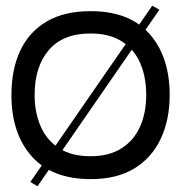

<svg xmlns="http://www.w3.org/2000/svg" viewBox="-20 -612 640 671"><path d="M86 24 512 -592 537 -578 111 39ZM297 14Q162 14 91 -65.5Q20 -145 20 -280Q20 -369 50.5 -434.5Q81 -500 142.5 -536.5Q204 -573 297 -573Q432 -573 502.5 -493.5Q573 -414 573 -280Q573 -193 541.5 -126.5Q510 -60 449 -23Q388 14 297 14ZM296 -66Q361 -66 404.5 -93.5Q448 -121 469.5 -169.5Q491 -218 491 -280Q491 -343 470 -391.5Q449 -440 405.5 -467.5Q362 -495 296 -495Q200 -495 150.5 -437Q101 -379 101 -280Q101 -219 122 -170.5Q143 -122 186.5 -94Q230 -66 296 -66Z"/></svg>

Font: Darker Grotesque Light SemiBold
Style: Regular
Weight: 600
Version: Version 1.000;gftools[0.9.28]